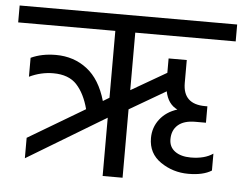

<svg xmlns="http://www.w3.org/2000/svg" viewBox="-70 -700 958 758"><g transform="rotate(5 409.0 -321.0)"><path d="M442 -575V-347L582 -428V-485H654V-394Q654 -310 742 -310H751V-245H709Q664 -245 640.5 -224.5Q617 -204 617 -168Q617 -137 640.5 -120Q664 -103 703 -103Q758 -103 791 -126V-59Q758 -38 699 -38Q638 -38 589 -71.5Q540 -105 540 -166Q540 -208 565 -240.5Q590 -273 634 -287Q596 -305 586 -355L442 -271V0H363V-231L51 -43V-124L275 -257Q259 -318 227 -352.5Q195 -387 134 -387Q85 -387 39 -365V-440Q82 -460 138 -460Q209 -460 261.5 -419.5Q314 -379 338 -295L363 -310V-575H-22V-642H840V-575Z"/></g></svg>

Font: Hind Regular
Style: Regular
Weight: 400
Designer: Manushi Parikh, Satya Rajpurohit
Foundry: Indian Type Foundry
Version: Version 1.201;PS 1.0;hotconv 1.0.78;makeotf.lib2.5.61930; tt